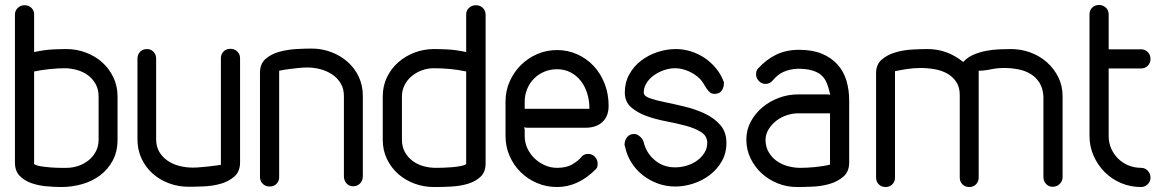

<svg xmlns="http://www.w3.org/2000/svg" viewBox="-20 -751 4660 771"><path d="M452 -190Q452 -142 432.5 -106Q413 -70 381.5 -46.5Q350 -23 309.5 -11.5Q269 0 227 0Q198 0 165.5 -3Q133 -6 105 -16Q77 -26 58.5 -45.5Q40 -65 40 -98V-692Q40 -708 51 -719Q62 -730 79 -730Q95 -730 106 -719.5Q117 -709 117 -693V-542Q160 -551 192 -552.5Q224 -554 247 -554Q287 -554 324.5 -540Q362 -526 390 -501Q418 -476 435 -441Q452 -406 452 -364ZM376 -363Q376 -392 364 -413.5Q352 -435 333 -449Q314 -463 289 -470Q264 -477 239 -477Q213 -477 179.5 -473.5Q146 -470 117 -464V-92Q126 -86 145.5 -83Q165 -80 186 -78.5Q207 -77 224.5 -77Q242 -77 247 -77Q272 -77 295 -85Q318 -93 336 -107.5Q354 -122 365 -143Q376 -164 376 -190Z M867 -518Q867 -533 877.5 -544Q888 -555 905 -555Q922 -555 933 -544Q944 -533 944 -518V-99Q944 -62 921 -42Q898 -22 866 -13Q834 -4 798 -2.5Q762 -1 737 -1Q696 -1 658.5 -15Q621 -29 593 -54Q565 -79 548.5 -114Q532 -149 532 -192V-515Q532 -532 542.5 -543Q553 -554 570 -554Q586 -554 596.5 -543Q607 -532 607 -515V-192Q607 -162 620 -140.5Q633 -119 654 -105Q675 -91 701 -84.5Q727 -78 754 -78Q769 -78 785 -79.5Q801 -81 816.5 -82.5Q832 -84 845.5 -86Q859 -88 867 -89Z M1101 -40Q1101 -24 1090.5 -13Q1080 -2 1063 -2Q1046 -2 1035 -13Q1024 -24 1024 -40V-459Q1024 -495 1046.5 -514.5Q1069 -534 1101.5 -543Q1134 -552 1169.5 -554Q1205 -556 1231 -556Q1272 -556 1309.5 -542Q1347 -528 1375.5 -503Q1404 -478 1420.5 -443Q1437 -408 1437 -366V-43Q1437 -26 1426 -14.5Q1415 -3 1398 -3Q1382 -3 1371.5 -14.5Q1361 -26 1361 -43V-366Q1361 -395 1348 -416.5Q1335 -438 1314 -452Q1293 -466 1267 -473Q1241 -480 1214 -480Q1200 -480 1184 -478.5Q1168 -477 1152 -475Q1136 -473 1122.5 -471Q1109 -469 1101 -467Z M1594 -190Q1594 -162 1605.5 -141Q1617 -120 1636 -105.5Q1655 -91 1679.5 -84Q1704 -77 1731 -77Q1741 -77 1758.5 -77.5Q1776 -78 1794.5 -79.5Q1813 -81 1829 -84Q1845 -87 1852 -92V-464Q1820 -471 1787 -474Q1754 -477 1722 -477Q1697 -477 1674 -468.5Q1651 -460 1633 -445Q1615 -430 1604.5 -409Q1594 -388 1594 -363ZM1517 -364Q1517 -406 1534 -441Q1551 -476 1579.5 -501Q1608 -526 1645 -540Q1682 -554 1723 -554Q1746 -554 1777.5 -552.5Q1809 -551 1852 -542V-693Q1852 -709 1863.5 -719.5Q1875 -730 1891 -730Q1908 -730 1919 -719Q1930 -708 1930 -692V-95Q1930 -60 1909.5 -41Q1889 -22 1859 -13Q1829 -4 1794.5 -2Q1760 0 1732 0H1723Q1682 0 1645 -13.5Q1608 -27 1579.5 -52Q1551 -77 1534 -112Q1517 -147 1517 -190Z M2087 -314H2347Q2347 -347 2338 -376Q2329 -405 2312 -426.5Q2295 -448 2271 -460.5Q2247 -473 2217 -473Q2189 -473 2165.5 -463Q2142 -453 2124.5 -435.5Q2107 -418 2097 -394Q2087 -370 2087 -343ZM2314 -120Q2324 -133 2342 -133Q2358 -133 2369 -121Q2380 -109 2380 -94Q2380 -89 2379 -83Q2378 -77 2373 -72Q2302 0 2217 0Q2174 0 2136.5 -16Q2099 -32 2071 -59.5Q2043 -87 2026.5 -124.5Q2010 -162 2010 -205V-343Q2010 -386 2026.5 -423.5Q2043 -461 2071 -489Q2099 -517 2136.5 -533.5Q2174 -550 2217 -550Q2260 -550 2298 -533Q2336 -516 2364 -486Q2392 -456 2408 -415Q2424 -374 2424 -326Q2424 -284 2399 -261Q2374 -238 2331 -238H2095L2085 -240L2087 -230V-205Q2087 -179 2097.5 -156Q2108 -133 2126 -115.5Q2144 -98 2167.5 -87.5Q2191 -77 2217 -77Q2255 -77 2279 -91.5Q2303 -106 2314 -120Z M2885 -425Q2887 -423 2887 -417Q2887 -400 2878 -387Q2869 -374 2849 -374Q2838 -374 2830.5 -380.5Q2823 -387 2817 -396Q2811 -405 2805 -415.5Q2799 -426 2791 -434Q2771 -454 2744 -465.5Q2717 -477 2691 -477Q2668 -477 2645.5 -469Q2623 -461 2605 -448Q2587 -435 2576 -417Q2565 -399 2565 -380Q2565 -365 2589.5 -356.5Q2614 -348 2651 -340.5Q2688 -333 2731 -322.5Q2774 -312 2811 -294.5Q2848 -277 2872.5 -249Q2897 -221 2897 -177Q2897 -136 2878.5 -103.5Q2860 -71 2830.5 -48.5Q2801 -26 2764.5 -14Q2728 -2 2692 -2Q2654 -2 2620.5 -14.5Q2587 -27 2560 -48.5Q2533 -70 2515 -99Q2497 -128 2490 -162Q2488 -166 2488 -170Q2488 -187 2498 -200Q2508 -213 2527 -213Q2538 -213 2549 -203.5Q2560 -194 2564 -183Q2574 -138 2608.5 -108.5Q2643 -79 2691 -79Q2715 -79 2738 -86Q2761 -93 2779 -106Q2797 -119 2808.5 -137Q2820 -155 2820 -177Q2820 -205 2795.5 -220.5Q2771 -236 2734 -246Q2697 -256 2654.5 -264Q2612 -272 2575 -285.5Q2538 -299 2513.5 -321Q2489 -343 2489 -380Q2489 -420 2507 -452.5Q2525 -485 2554.5 -507.5Q2584 -530 2620.5 -542Q2657 -554 2694 -554Q2725 -554 2755 -544.5Q2785 -535 2810 -518Q2835 -501 2854.5 -477.5Q2874 -454 2885 -426Z M3306 -372 3314 -370Q3313 -372 3312.5 -376Q3312 -380 3311 -382Q3306 -404 3298.5 -421Q3291 -438 3277 -450Q3263 -462 3240 -468.5Q3217 -475 3182 -475Q3150 -473 3126.5 -462.5Q3103 -452 3083 -428Q3071 -414 3054 -414Q3038 -414 3027 -426Q3016 -438 3016 -452Q3016 -468 3024 -476Q3058 -513 3098 -532Q3138 -551 3189 -551Q3243 -551 3281 -535Q3319 -519 3343.5 -491.5Q3368 -464 3379 -427Q3390 -390 3390 -347V-99Q3390 -62 3367 -42Q3344 -22 3311.5 -12.5Q3279 -3 3243 -1.5Q3207 0 3180 0Q3140 0 3103.5 -14.5Q3067 -29 3039 -54.5Q3011 -80 2994 -115Q2977 -150 2977 -191Q2977 -229 2994.5 -262Q3012 -295 3041 -319.5Q3070 -344 3107.5 -358Q3145 -372 3185 -372ZM3313 -296H3185Q3163 -296 3140 -288.5Q3117 -281 3098.5 -267Q3080 -253 3067.5 -233.5Q3055 -214 3054 -191Q3054 -162 3066.5 -140.5Q3079 -119 3098.5 -105Q3118 -91 3143 -84Q3168 -77 3193 -77Q3219 -77 3252 -80Q3285 -83 3313 -90Z M3574 -38Q3574 -22 3563.5 -11Q3553 0 3536 0Q3519 0 3508.5 -11Q3498 -22 3498 -38V-457Q3498 -492 3520.5 -511.5Q3543 -531 3575 -540.5Q3607 -550 3642.5 -552Q3678 -554 3705 -554Q3784 -554 3848 -502Q3865 -521 3889.5 -531.5Q3914 -542 3941 -547Q3968 -552 3994 -553Q4020 -554 4040 -554Q4081 -554 4118.5 -540Q4156 -526 4184.5 -500.5Q4213 -475 4230 -440.5Q4247 -406 4247 -364V-40Q4247 -24 4235.5 -12.5Q4224 -1 4207 -1Q4191 -1 4180.5 -12.5Q4170 -24 4170 -40V-364Q4168 -397 4154 -419Q4140 -441 4118.5 -454Q4097 -467 4069.5 -472.5Q4042 -478 4013 -478Q3984 -478 3958.5 -472.5Q3933 -467 3910 -467V-38Q3910 -22 3899.5 -11Q3889 0 3872 0Q3855 0 3844.5 -11Q3834 -22 3834 -38V-370Q3834 -401 3820 -422Q3806 -443 3784 -455.5Q3762 -468 3733.5 -473Q3705 -478 3677 -478Q3651 -478 3623.5 -474Q3596 -470 3574 -465Z M4355 -693Q4355 -710 4366 -720.5Q4377 -731 4393 -731Q4409 -731 4420.5 -720.5Q4432 -710 4432 -693V-553H4562Q4578 -553 4589 -542Q4600 -531 4600 -514Q4600 -498 4589 -487Q4578 -476 4562 -476H4432V-205Q4432 -178 4442 -155Q4452 -132 4469.5 -114.5Q4487 -97 4511 -87Q4535 -77 4563 -77Q4578 -77 4589 -65.5Q4600 -54 4600 -37Q4600 -22 4588.5 -11Q4577 0 4562 0Q4519 0 4481.5 -16Q4444 -32 4416 -60Q4388 -88 4371.5 -125.5Q4355 -163 4355 -205Z"/></svg>

Font: VDS Compensated
Style: Light
Weight: 300
Designer: artmaker
Foundry: artmaker
Version: Version 1.000 2012 initial release